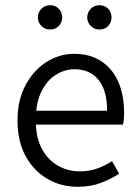

<svg xmlns="http://www.w3.org/2000/svg" viewBox="-20 -703 532 735"><path d="M277 12Q213 12 161 -18.5Q109 -49 78 -105.5Q47 -162 47 -242Q47 -320 78 -377.5Q109 -435 158.5 -466Q208 -497 264 -497Q324 -497 367 -469Q410 -441 432.5 -390.5Q455 -340 455 -270Q455 -259 454 -247Q453 -235 451 -226H104L103 -279H390Q390 -357 357 -397.5Q324 -438 265 -438Q229 -438 195 -417.5Q161 -397 139 -353.5Q117 -310 117 -242Q117 -177 140 -134Q163 -91 201.5 -69Q240 -47 286 -47Q322 -47 352 -58Q382 -69 409 -86L436 -38Q405 -18 366.5 -3Q328 12 277 12ZM360 -590Q341 -590 327.5 -603.5Q314 -617 314 -636Q314 -656 327.5 -669.5Q341 -683 360 -683Q381 -683 394 -669.5Q407 -656 407 -636Q407 -617 394 -603.5Q381 -590 360 -590ZM172 -590Q152 -590 138.5 -603.5Q125 -617 125 -636Q125 -656 138.5 -669.5Q152 -683 172 -683Q192 -683 205 -669.5Q218 -656 218 -636Q218 -617 205 -603.5Q192 -590 172 -590Z"/></svg>

Font: Assistant ExtraLight
Style: Regular
Weight: 400
Version: Version 3.000